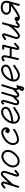

<svg xmlns="http://www.w3.org/2000/svg" viewBox="2147 -2657 647 4981"><g transform="rotate(-90 2470.5 -166.5)"><path d="M110 -354Q103 -348 96 -348Q89 -348 84 -350Q79 -352 76 -356Q69 -363 69 -374Q69 -385 78 -393L100 -412Q136 -442 152 -451Q169 -460 190.5 -460Q212 -460 230 -446Q254 -427 254 -395Q254 -380 247 -360L220 -271Q297 -356 381 -435Q399 -451 409 -457Q430 -469 451 -469Q488 -469 511 -439Q529 -416 529 -382Q529 -365 525 -350Q520 -329 513 -309Q506 -289 435 -75Q429 -56 429 -50Q430 -45 431 -44Q432 -45 434 -45L441 -51L514 -108Q521 -114 530.5 -114Q540 -114 547.5 -106.5Q555 -99 555 -87.5Q555 -76 545 -69Q468 -8 465 -5Q449 6 431 6Q419 6 407.5 0.5Q396 -5 389 -16Q379 -31 379 -50Q379 -55 380 -62.5Q381 -70 387 -90Q458 -305 463 -319Q478 -364 478 -382Q478 -404 465 -413.5Q452 -423 435 -414Q428 -410 416 -398Q292 -282 183 -152L138 -11Q133 7 114 7Q104 7 96.5 -0.5Q89 -8 89 -18Q89 -22 90 -26L199 -375Q203 -388 203 -392Q203 -396 203 -396L201 -403Q198 -409 189 -409Q179 -409 168 -401Q154 -391 110 -354ZM431 -44Z M783 19Q770 19 758 17Q704 10 666 -27Q635 -58 623 -102Q616 -126 616 -147.5Q616 -169 619 -187Q632 -259 690 -331Q763 -421 848 -445Q876 -454 902.5 -454Q929 -454 952 -447Q1006 -432 1039 -388Q1072 -344 1072 -285Q1072 -200 1002 -111Q935 -25 856 5Q820 19 783 19ZM1021 -273Q1021 -279 1021 -287.5Q1021 -296 1019 -309Q1015 -336 999 -358Q976 -388 938 -399Q922 -403 903 -403Q884 -403 862 -397Q792 -376 730 -300Q667 -222 667 -151Q667 -97 702 -63Q734 -32 783 -32Q827 -32 873 -59Q920 -87 963 -143Q1016 -211 1021 -273Z M1249 -152Q1249 -114 1268 -86Q1294 -48 1344 -48Q1367 -48 1403 -58Q1500 -86 1580 -146Q1588 -150 1597 -150.5Q1606 -151 1613.5 -143.5Q1621 -136 1621 -128Q1621 -113 1610 -105Q1522 -40 1417 -10Q1375 2 1344 2Q1313 2 1289 -7Q1251 -22 1227 -56Q1198 -99 1198 -152Q1198 -212 1234 -273Q1292 -370 1410 -427Q1472 -457 1522 -457Q1573 -457 1609 -430Q1650 -401 1657 -353Q1659 -345 1659 -336Q1659 -294 1632 -265Q1606 -236 1572 -236Q1541 -236 1522 -260Q1509 -275 1509 -296Q1509 -305 1512 -313Q1522 -342 1551 -349Q1557 -351 1564 -351Q1586 -351 1602 -336Q1605 -333 1607 -329Q1611 -357 1590 -380Q1566 -406 1522 -406Q1498 -405 1485 -401.5Q1472 -398 1464 -395Q1449 -389 1432 -381Q1383 -358 1343 -324Q1303 -290 1278 -247Q1249 -198 1249 -152Z M2140 -344Q2140 -362 2132 -375Q2109 -409 2059 -409Q2053 -409 2046 -409Q1978 -403 1911 -345Q1869 -308 1840 -259Q1821 -227 1811 -195Q1894 -205 1947 -218Q2052 -245 2098 -277Q2127 -297 2137 -323Q2140 -334 2140 -344ZM1802 -137Q1802 -79 1840 -48Q1868 -25 1909 -25H1915Q1958 -27 2013 -58Q2038 -72 2059 -86Q2080 -100 2092 -107.5Q2104 -115 2147 -143Q2154 -147 2163 -147Q2172 -147 2179 -140Q2186 -133 2186 -124Q2186 -108 2175 -101Q2131 -73 2118 -64Q2105 -55 2097.5 -50.5Q2090 -46 2079 -39Q2058 -25 2038 -14Q1972 23 1917 25H1909Q1840 25 1795 -21Q1752 -66 1752 -137Q1752 -208 1796 -284Q1829 -341 1878 -383Q1967 -460 2059 -460Q2103 -460 2136 -440Q2179 -414 2189 -366Q2191 -355 2191 -340Q2191 -325 2186 -310Q2170 -264 2128 -236Q2073 -198 1959 -169Q1903 -155 1826 -146L1802 -143Q1802 -140 1802 -137Z M2727 -61Q2736 -61 2743 -55Q2752 -48 2752 -38Q2752 -28 2747 -21Q2735 -5 2730 16Q2727 26 2725.5 42.5Q2724 59 2723 65Q2718 99 2701 118Q2683 137 2658 137Q2634 136 2618.5 119.5Q2603 103 2603 80.5Q2603 58 2615.5 39.5Q2628 21 2658 -3Q2690 -30 2707 -52Q2715 -61 2727 -61ZM2674 49Q2654 68 2654 80Q2655 84 2656 85Q2657 86 2658 86Q2659 86 2659 86Q2662 85 2664 83Q2671 76 2674 49ZM2723 -63Q2734 -63 2741.5 -55.5Q2749 -48 2749 -39Q2749 -23 2735 -15Q2709 -1 2704.5 0.5Q2700 2 2697 3Q2689 6 2684 6Q2679 6 2678 5Q2661 5 2650 -4Q2621 -26 2621 -70Q2621 -71 2621 -72L2568 -23Q2551 -7 2542 -2.5Q2533 2 2527 4Q2515 9 2501 9Q2474 9 2454 -8Q2427 -32 2427 -73Q2367 -18 2365 -16Q2336 9 2306 9Q2279 9 2259 -8Q2231 -32 2231 -74Q2231 -93 2239 -119Q2242 -129 2248 -148Q2254 -167 2257 -176Q2312 -366 2313.5 -370.5Q2315 -375 2315 -376Q2319 -392 2319 -399Q2319 -410 2314 -410Q2311 -410 2309 -407Q2305 -404 2290 -391Q2283 -384 2274.5 -384Q2266 -384 2260 -387.5Q2254 -391 2251 -397Q2248 -403 2248 -410Q2248 -421 2256 -429Q2275 -445 2278 -448Q2296 -460 2312 -460Q2345 -460 2361 -434Q2370 -419 2370 -399Q2370 -384 2360 -352L2306 -162Q2303 -152 2296 -133Q2286 -99 2284 -88Q2282 -77 2282 -74Q2282 -55 2292 -47Q2299 -42 2305.5 -42Q2312 -42 2320 -45Q2327 -50 2330.5 -53Q2334 -56 2441 -155Q2444 -158 2447 -160Q2450 -170 2452 -176L2529 -438Q2534 -457 2553 -457Q2564 -457 2571 -449.5Q2578 -442 2578 -431Q2578 -428 2577 -424L2501 -162Q2498 -152 2492 -133Q2486 -114 2484 -107Q2482 -100 2481 -96Q2477 -83 2477 -74Q2477 -55 2487 -47Q2493 -42 2501 -42Q2508 -42 2514.5 -45.5Q2521 -49 2533 -60L2638 -157Q2650 -196 2724 -439Q2731 -456 2749 -457Q2756 -457 2761.5 -453.5Q2767 -450 2770.5 -444Q2774 -438 2774 -432.5Q2774 -427 2773 -424L2691 -157Q2687 -146 2685 -137Q2684 -136 2684 -135Q2678 -113 2676 -104Q2674 -91 2673 -87Q2672 -77 2672 -73Q2672 -51 2678 -46Q2680 -45 2681 -45Q2684 -46 2691 -49L2711 -60Q2717 -63 2723 -63Z M3234 -344Q3234 -362 3226 -375Q3203 -409 3153 -409Q3147 -409 3140 -409Q3072 -403 3005 -345Q2963 -308 2934 -259Q2915 -227 2905 -195Q2988 -205 3041 -218Q3146 -245 3192 -277Q3221 -297 3231 -323Q3234 -334 3234 -344ZM2896 -137Q2896 -79 2934 -48Q2962 -25 3003 -25H3009Q3052 -27 3107 -58Q3132 -72 3153 -86Q3174 -100 3186 -107.5Q3198 -115 3241 -143Q3248 -147 3257 -147Q3266 -147 3273 -140Q3280 -133 3280 -124Q3280 -108 3269 -101Q3225 -73 3212 -64Q3199 -55 3191.5 -50.5Q3184 -46 3173 -39Q3152 -25 3132 -14Q3066 23 3011 25H3003Q2934 25 2889 -21Q2846 -66 2846 -137Q2846 -208 2890 -284Q2923 -341 2972 -383Q3061 -460 3153 -460Q3197 -460 3230 -440Q3273 -414 3283 -366Q3285 -355 3285 -340Q3285 -325 3280 -310Q3264 -264 3222 -236Q3167 -198 3053 -169Q2997 -155 2920 -146L2896 -143Q2896 -140 2896 -137Z M3378 -417 3385 -422Q3411 -444 3432 -449Q3443 -452 3451 -452Q3459 -452 3464.5 -451.5Q3470 -451 3475 -449Q3503 -441 3518 -415Q3529 -395 3529 -371Q3529 -356 3523 -331L3503 -238H3710L3743 -383H3696Q3689 -383 3683 -386Q3677 -389 3674 -395Q3671 -401 3671 -408Q3671 -415 3674 -421Q3677 -427 3683 -430Q3689 -433 3696 -433H3775Q3783 -433 3789 -429Q3800 -421 3800 -408Q3800 -405 3800 -402Q3716 -43 3716 -42Q3716 -41 3716 -40Q3720 -40 3726 -44.5Q3732 -49 3810 -121Q3817 -127 3825.5 -127Q3834 -127 3840 -123.5Q3846 -120 3849 -114.5Q3852 -109 3852 -102Q3852 -91 3844 -83L3771 -16Q3757 -4 3751 0Q3733 11 3716 11Q3698 11 3684 0Q3666 -15 3666 -41Q3666 -49 3668 -60L3698 -188H3491L3453 -19Q3451 -10 3444.5 -4.5Q3438 1 3428 1Q3418 1 3410.5 -6.5Q3403 -14 3403 -25Q3403 -27 3404 -30L3474 -342Q3478 -362 3478 -368.5Q3478 -375 3477.5 -379.5Q3477 -384 3475 -387.5Q3473 -391 3472 -393Q3465 -402 3453 -402Q3444 -402 3435 -396Q3426 -390 3410 -377Q3403 -372 3393.5 -372Q3384 -372 3376.5 -379Q3369 -386 3369 -397.5Q3369 -409 3378 -417Z M4366 -79Q4373 -85 4383 -85Q4393 -85 4400.5 -77.5Q4408 -70 4408 -59Q4408 -48 4399 -40Q4372 -18 4366.5 -13.5Q4361 -9 4358.5 -6.5Q4356 -4 4352.5 -1Q4349 2 4346.5 3.5Q4344 5 4342 7Q4329 18 4313 22Q4297 25 4290.5 24.5Q4284 24 4279 23Q4261 18 4249 3Q4236 -14 4236 -37Q4236 -51 4241 -72L4259 -143Q4186 -56 4091 5Q4074 16 4060 21Q4046 26 4031 26Q4005 26 3985 10Q3968 -2 3959.5 -21Q3951 -40 3951 -58Q3951 -76 3953 -87Q3958 -108 3971 -148Q4045 -370 4045 -373Q4046 -378 4046 -380L4044 -386Q4039 -385 4033 -381L3960 -336Q3954 -332 3945 -332Q3936 -332 3928.5 -339.5Q3921 -347 3921 -357Q3921 -371 3933 -379Q4011 -427 4014 -428.5Q4017 -430 4022 -432Q4032 -437 4044 -437Q4056 -437 4067 -431Q4078 -425 4086 -415Q4097 -400 4097 -380Q4096 -366 4094 -360Q4092 -354 4091.5 -352.5Q4091 -351 4091 -349Q4090 -347 4019 -132Q4007 -95 4004.5 -83Q4002 -71 4002 -61Q4002 -40 4015 -30Q4027 -21 4044 -27Q4051 -30 4064 -38Q4153 -95 4221 -176Q4261 -224 4292 -278Q4294 -281 4295 -283L4331 -421Q4336 -440 4356 -440Q4362 -440 4368 -436.5Q4374 -433 4377.5 -427.5Q4381 -422 4381 -417Q4381 -412 4380 -409L4290 -60Q4286 -44 4286 -40Q4286 -33 4288 -30Q4290 -27 4292 -26Q4298 -24 4307 -30Q4313 -34 4366 -79ZM4308 -30Q4308 -30 4308 -30Z M4890 -328Q4890 -370 4860 -394Q4841 -409 4810 -415Q4789 -420 4767 -420Q4727 -420 4697 -407Q4651 -389 4636 -354Q4630 -340 4630 -325Q4630 -303 4643 -285Q4662 -259 4702 -254Q4717 -252 4742 -252H4875L4881 -273Q4890 -308 4890 -328ZM4834 25Q4824 25 4816.5 17.5Q4809 10 4809 0Q4809 -3 4810 -7L4854 -173L4773 -114Q4605 6 4535 22Q4518 26 4502 26Q4471 26 4448 11Q4431 1 4421 -15Q4411 -31 4411 -51Q4411 -76 4427 -93Q4444 -112 4469.5 -112Q4495 -112 4511 -94Q4525 -78 4525 -58Q4525 -40 4514 -26Q4536 -29 4563 -42Q4629 -73 4743 -156L4807 -202H4742Q4695 -202 4669 -209Q4627 -222 4603 -254Q4579 -286 4579 -325Q4579 -371 4612 -409Q4665 -470 4767 -470Q4795 -470 4820 -465Q4863 -456 4891 -434Q4941 -394 4941 -328Q4941 -301 4930 -260L4858 7Q4853 25 4834 25Z"/></g></svg>

Font: TT2020Base
Style: Italic
Weight: 400
Italic angle: -15°
Version: Version 0.2.000